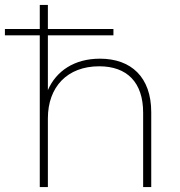

<svg xmlns="http://www.w3.org/2000/svg" viewBox="-48 -762 732 782"><path d="M-28 -618H114V0H147V-280C147 -408 226 -492 356 -492C469 -492 535 -427 535 -303V0H568V-305C568 -448 486 -523 359 -523C255 -523 181 -473 147 -395V-618H414V-644H147V-742H114V-644H-28Z"/></svg>

Font: Chess Sans ExtraLight
Style: Regular
Weight: 275
Designer: Wolf Bōese
Foundry: Wolf Bōese
Version: Version 7.223;Glyphs 3.3 (3306)